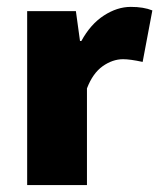

<svg xmlns="http://www.w3.org/2000/svg" viewBox="-20 -532 458 552"><path d="M58.1 0V-500H198.2L210 -414.1H213.9Q240.2 -462.4 278.6 -487.3Q316.9 -512.2 356 -512.2Q393.1 -512.2 418 -502L390.1 -354Q354 -361.8 334 -361.8Q303.7 -361.8 275.1 -341.6Q246.6 -321.3 230 -277.8V0Z"/></svg>

Font: Source Sans Pro Black
Style: Regular
Weight: 900
Designer: Paul D. Hunt
Foundry: Adobe Systems Incorporated
Version: Version 2.020;PS 2.0;hotconv 1.0.86;makeotf.lib2.5.63406